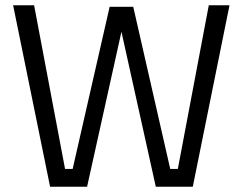

<svg xmlns="http://www.w3.org/2000/svg" viewBox="-20 -712 926 732"><path d="M30 -692H110L228 -68H257L398 -686H488L629 -68H658L776 -692H855L715 0H574L443 -591L312 0H171Z"/></svg>

Font: TitilliumWeb-Regular
Style: Regular
Weight: 400
Version: Version 1.001;PS 57.000;hotconv 1.0.70;makeotf.lib2.5.55311